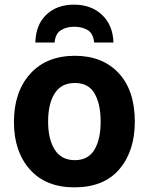

<svg xmlns="http://www.w3.org/2000/svg" viewBox="-20 -796 640 826"><path d="M298 -776Q225 -776 179.5 -733Q134 -690 132 -613H215Q218 -651 242 -666Q266 -681 300 -681Q332 -681 356.5 -667Q381 -653 385 -613H468Q466 -687 419.5 -731.5Q373 -776 298 -776ZM560 -273Q560 -407 490.5 -481.5Q421 -556 302 -556Q180 -556 110 -478.5Q40 -401 40 -271Q40 -144 108.5 -67Q177 10 300 10Q427 10 493.5 -68Q560 -146 560 -273ZM187 -273Q187 -350 215.5 -394.5Q244 -439 302 -439Q361 -439 387 -393.5Q413 -348 413 -273Q413 -196 386 -151.5Q359 -107 302 -107Q244 -107 215.5 -152Q187 -197 187 -273Z"/></svg>

Font: Noto Sans Mono UI
Style: Bold
Weight: 700
Designer: Monotype Design team
Foundry: Monotype Imaging Inc.
Version: 1.000